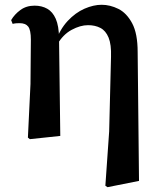

<svg xmlns="http://www.w3.org/2000/svg" viewBox="-20 -572 676 808"><path d="M97.4 7.1 108.3 -218.7 109.9 -404.9Q109.9 -445.6 98.7 -460.1Q87.6 -474.5 62.5 -474.5Q55.2 -474.5 48.3 -474Q41.4 -473.5 33.2 -471.5L26.9 -487.3Q41 -511.7 65.9 -529.9Q90.8 -548.2 125.5 -548.2Q156 -548.2 178.9 -535.2Q201.7 -522.3 214.7 -492.8Q227.7 -463.3 228.5 -411.7V-407.7L233.7 0L105.7 13.6ZM423.4 209.7 439.4 -18.9 447.2 -332.9Q448.9 -384.8 436.9 -413.9Q425 -442.9 402.5 -454.5Q380 -466.1 350.6 -466.1Q318 -466.1 281.5 -446.4Q244.9 -426.7 220.6 -384.4L209.8 -393.2H212.6Q231.9 -448.5 264.7 -483.7Q297.6 -518.8 335.6 -535.4Q373.7 -551.9 407.6 -551.9Q443.4 -551.9 478.2 -534.6Q513 -517.2 536.2 -474Q559.3 -430.9 559.3 -352.9L565 189.3L432.4 215.7Z"/></svg>

Font: Early Summer Mincho VF
Style: Regular
Weight: 250
Designer: GuiWonder
Version: Version 1.002